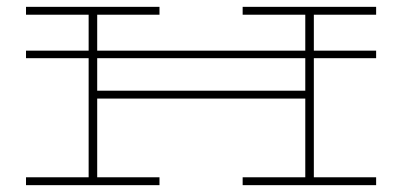

<svg xmlns="http://www.w3.org/2000/svg" viewBox="-20 -540 1175 561"><path d="M446 1H56V-22H239V-370H56V-392H239V-497H56V-520H446V-497H264V-392H872V-497H689V-520H1079V-497H897V-392H1079V-370H897V-22H1079V1H689V-22H872V-252H264V-22H446ZM264 -275H872V-370H264Z"/></svg>

Font: BhuTuka Expanded One
Style: Regular
Weight: 400
Designer: Erin McLaughlin
Version: Version 1.000; ttfautohint (v1.8.3)